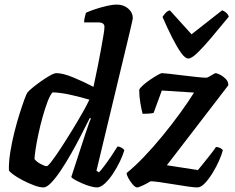

<svg xmlns="http://www.w3.org/2000/svg" viewBox="-20 -820 1030 840"><path d="M170 0Q154 0 129.5 -9Q105 -18 80 -31Q55 -44 38 -56.5Q21 -69 19 -75Q18 -111 25 -154.5Q32 -198 43 -242Q54 -286 66 -323.5Q78 -361 87 -385.5Q96 -410 100 -415Q105 -422 122 -436Q139 -450 159.5 -464.5Q180 -479 198.5 -489.5Q217 -500 227 -500Q255 -500 300 -481.5Q345 -463 389 -440Q391 -450 396.5 -476Q402 -502 409 -536.5Q416 -571 422 -605Q428 -639 432.5 -665Q437 -691 437 -702Q437 -722 410 -722H348Q348 -733 351 -745Q354 -757 356 -764Q370 -771 395.5 -779.5Q421 -788 447 -794Q473 -800 490 -800Q521 -800 541 -782.5Q561 -765 561 -741Q561 -737 556.5 -718Q552 -699 547 -677L402 -73L413 -66Q422 -75 437 -95Q452 -115 467.5 -138Q483 -161 494 -179Q503 -179 512 -173.5Q521 -168 524 -163Q518 -142 505 -114.5Q492 -87 474.5 -60.5Q457 -34 438.5 -17Q420 0 404 0Q393 0 375 -5Q357 -10 339 -18Q321 -26 307.5 -33.5Q294 -41 292 -46L353 -233Q361 -256 367.5 -275.5Q374 -295 378 -301L373 -304Q356 -270 335 -229Q314 -188 291 -147.5Q268 -107 245.5 -73.5Q223 -40 203.5 -20Q184 0 170 0ZM184 -93Q189 -92 206.5 -115Q224 -138 247.5 -174Q271 -210 295.5 -250Q320 -290 340.5 -326Q361 -362 371 -384Q319 -399 280.5 -407Q242 -415 210 -416Q199 -404 188 -375Q177 -346 166.5 -308.5Q156 -271 148 -233.5Q140 -196 135.5 -166Q131 -136 131 -124Q140 -112 158 -102.5Q176 -93 184 -93ZM580 0Q572 0 561.5 -12Q551 -24 542.5 -39Q534 -54 534 -63Q570 -92 611 -135Q652 -178 692.5 -227.5Q733 -277 768.5 -326Q804 -375 829 -415L688 -424L652 -326Q645 -324 631.5 -323Q618 -322 604 -322Q599 -340 594 -369.5Q589 -399 589 -427Q592 -435 605.5 -447Q619 -459 636.5 -471Q654 -483 669 -491.5Q684 -500 689 -500Q696 -500 722 -497Q748 -494 780.5 -490Q813 -486 841.5 -483Q870 -480 882 -480Q887 -480 895.5 -485Q904 -490 912.5 -495Q921 -500 924 -500Q928 -500 941 -494Q954 -488 966.5 -476Q979 -464 979 -447L710 -97L846 -76Q854 -86 870 -105.5Q886 -125 901.5 -145Q917 -165 925 -177Q934 -177 943 -172.5Q952 -168 955 -163Q951 -146 939 -118.5Q927 -91 910.5 -64Q894 -37 876.5 -18.5Q859 0 843 0Q830 0 802 -4Q774 -8 741 -13.5Q708 -19 679.5 -23Q651 -27 639 -27Q623 -17 604.5 -8.5Q586 0 580 0ZM804 -564Q790 -564 772.5 -588.5Q755 -613 734 -654Q713 -695 691 -746Q697 -755 704 -763Q711 -771 723 -775L818 -670L952 -775Q976 -765 981 -747Q939 -696 904 -654.5Q869 -613 843.5 -588.5Q818 -564 804 -564Z"/></svg>

Font: Texturina
Style: Bold Italic
Weight: 700
Italic angle: -11°
Designer: Guillermo Torres Carreño
Foundry: Omnibus-Type
Version: Version 1.002; ttfautohint (v1.8.3)